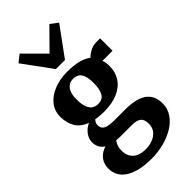

<svg xmlns="http://www.w3.org/2000/svg" viewBox="-345 -973 1327 1327"><g transform="rotate(-45 318.0 -310.0)"><path d="M284.5 269.5Q223.5 269.5 175.2 258.8Q127 248 93.2 227.5Q59.5 207 41.5 176.2Q23.5 145.5 23.5 105.5Q23.5 73.5 35.8 49Q48 24.5 69.8 7.8Q91.5 -9 118.5 -17Q94 -32 83 -54Q72 -76 72 -103Q72 -124.5 82 -145.5Q92 -166.5 110.2 -184Q128.5 -201.5 153 -212.5Q92 -235 66.8 -279.8Q41.5 -324.5 41.5 -382Q41.5 -441 76.2 -482.8Q111 -524.5 168.5 -546.8Q226 -569 295 -569Q359.5 -569 404.5 -557.2Q449.5 -545.5 478 -523Q490 -538 519.5 -554.5Q549 -571 584 -571H620V-449.5H521Q524.5 -441.5 526.5 -432.2Q528.5 -423 529.8 -413Q531 -403 531 -392Q531.5 -332.5 502.8 -287.5Q474 -242.5 418.2 -217.5Q362.5 -192.5 281 -192.5Q258.5 -192.5 238.2 -194.2Q218 -196 200.5 -199.5Q191.5 -190 187.2 -180Q183 -170 183 -157Q183 -126.5 208.2 -113.5Q233.5 -100.5 294 -100.5H397Q466.5 -100.5 513.5 -84Q560.5 -67.5 584.2 -33.8Q608 0 608 51.5Q608 102.5 581 143Q554 183.5 507.5 211.8Q461 240 403.2 254.8Q345.5 269.5 284.5 269.5ZM303 194.5Q336.5 194.5 368.2 182.8Q400 171 420.5 146.5Q441 122 441 84.5Q441 57 432 40.2Q423 23.5 402.5 15.8Q382 8 347 8H237.5Q228 8 218.2 7.2Q208.5 6.5 200 5.5Q190.5 19 183 37.8Q175.5 56.5 175.5 82Q175.5 116.5 189.5 141.8Q203.5 167 231.5 180.8Q259.5 194.5 303 194.5ZM291 -259.5Q335.5 -259.5 353 -293Q370.5 -326.5 370.5 -382.5Q370.5 -425.5 362 -452.5Q353.5 -479.5 335.8 -492.5Q318 -505.5 290.5 -505.5Q262.5 -505.5 243.8 -491.5Q225 -477.5 215.5 -451.2Q206 -425 206 -386.5Q206 -346.5 214.8 -317.8Q223.5 -289 242 -274.2Q260.5 -259.5 291 -259.5ZM253.5 -637 99 -848 152 -890 298 -743.5 442 -889 496.5 -848 342.5 -637Z"/></g></svg>

Font: Merriweather 20pt Black
Style: Regular
Weight: 900
Version: Version 2.100